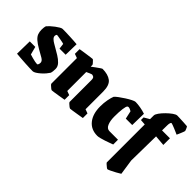

<svg xmlns="http://www.w3.org/2000/svg" viewBox="-77 -1157 1821 1821"><g transform="rotate(45 833.0 -246.5)"><path d="M241 12Q229 12 201.5 11Q174 10 140 8Q106 6 73.5 3.5Q41 1 20 -1L23 -169H97L118 -89Q134 -84 155 -78Q176 -72 194.5 -68.5Q213 -65 223 -65Q231 -65 235 -76Q239 -87 239 -98Q239 -120 211 -137Q183 -154 137 -179Q90 -206 65 -228.5Q40 -251 31.5 -274.5Q23 -298 23 -326Q23 -339 24.5 -353Q26 -367 30 -379Q40 -391 57.5 -407Q75 -423 95 -438Q115 -453 132.5 -463Q150 -473 160 -473Q174 -473 200 -472.5Q226 -472 256 -470.5Q286 -469 313 -467.5Q340 -466 356 -464L353 -320H271L264 -376Q260 -378 246 -381Q232 -384 215 -387Q198 -390 184 -392.5Q170 -395 165 -395Q158 -395 155.5 -386.5Q153 -378 153 -373Q153 -357 167.5 -343Q182 -329 201.5 -318Q221 -307 234 -299Q264 -282 298.5 -261Q333 -240 357 -214.5Q381 -189 381 -158Q381 -145 379.5 -127Q378 -109 373 -98Q365 -85 349 -66Q333 -47 313 -29.5Q293 -12 274 0Q255 12 241 12Z M499 12Q495 12 483.5 3.5Q472 -5 461.5 -15.5Q451 -26 451 -30V-373L409 -388V-451Q409 -451 430 -454.5Q451 -458 479.5 -462Q508 -466 532.5 -469.5Q557 -473 563 -473Q566 -473 575 -464Q584 -455 592.5 -445Q601 -435 601 -431V-408Q618 -421 638.5 -436Q659 -451 675.5 -462Q692 -473 695 -473Q769 -473 810.5 -441.5Q852 -410 852 -324V-88L893 -73V-11Q893 -11 872.5 -7.5Q852 -4 824 0.5Q796 5 773 8.5Q750 12 745 12Q741 12 729 3.5Q717 -5 706.5 -15.5Q696 -26 696 -30V-322Q696 -352 683 -358.5Q670 -365 662 -365Q658 -365 641 -357.5Q624 -350 607 -342V-88L648 -73V-11Q648 -11 627.5 -7.5Q607 -4 579.5 0.5Q552 5 528.5 8.5Q505 12 499 12Z M1109 12Q1025 12 978 -46.5Q931 -105 931 -205Q931 -252 939 -294Q947 -336 957 -360Q967 -372 992 -390.5Q1017 -409 1046.5 -428Q1076 -447 1102 -460Q1128 -473 1139 -473Q1166 -473 1204.5 -466.5Q1243 -460 1274 -449L1271 -295H1185L1167 -376Q1157 -382 1146.5 -386.5Q1136 -391 1127 -391Q1119 -391 1115 -387Q1105 -379 1099.5 -336Q1094 -293 1094 -231Q1094 -175 1110 -138Q1126 -101 1160 -101H1274V-37Q1262 -33 1240 -24.5Q1218 -16 1193 -8Q1168 0 1145.5 6Q1123 12 1109 12Z M1400 168Q1397 168 1385 159Q1373 150 1362 139.5Q1351 129 1351 126V-383L1296 -387V-422L1351 -454V-503Q1351 -519 1369.5 -545Q1388 -571 1415 -597.5Q1442 -624 1468 -642.5Q1494 -661 1510 -661Q1517 -661 1542 -660Q1567 -659 1596.5 -657.5Q1626 -656 1646 -654Q1651 -649 1658.5 -631.5Q1666 -614 1666 -609Q1666 -607 1661.5 -594.5Q1657 -582 1650.5 -567Q1644 -552 1639 -540.5Q1634 -529 1633 -528Q1626 -531 1609.5 -538.5Q1593 -546 1574.5 -553.5Q1556 -561 1541 -566.5Q1526 -572 1521 -572Q1517 -572 1512.5 -560.5Q1508 -549 1508 -528L1507 -459H1613V-370L1507 -379L1502 -50L1525 105Q1508 116 1480.5 131Q1453 146 1429.5 157Q1406 168 1400 168Z"/></g></svg>

Font: Grenze Gotisch Black
Style: Regular
Weight: 900
Designer: Renata Polastri
Foundry: Omnibus-Type
Version: Version 1.001